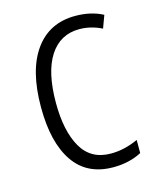

<svg xmlns="http://www.w3.org/2000/svg" viewBox="-90 -605 553 679"><g transform="rotate(-15 187.0 -266.0)"><path d="M242 10Q146 10 97.5 -61Q49 -132 49 -261Q49 -396 101.5 -469Q154 -542 249 -542Q307 -542 350 -519L333 -473Q293 -493 251 -493Q181 -493 142.5 -434Q104 -375 104 -262Q104 -159 138.5 -99Q173 -39 246 -39Q272 -39 297 -45Q322 -51 346 -62V-14Q301 10 242 10Z"/></g></svg>

Font: Noto Sans Gujarati UI Condensed Light
Style: Regular
Weight: 300
Width: 3
Designer: Jelle Bosma - Monotype Design Team, Universal Thirst
Foundry: Monotype Imaging Inc.
Version: Version 2.106; ttfautohint (v1.8.4.7-5d5b)